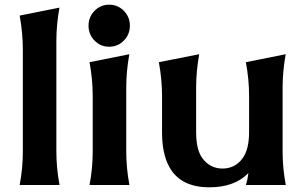

<svg xmlns="http://www.w3.org/2000/svg" viewBox="-20 -795 1312 825"><path d="M64.5 0Q78.1 -71.8 78.1 -143.6V-583.5Q78.1 -652.8 64.5 -728L235.4 -762.2Q222.2 -688 222.2 -619.6V-143.6Q222.2 -73.2 235.8 0Z M386.2 -748.5Q412.1 -774.9 449.2 -774.9Q486.3 -774.9 512.2 -748.5Q538.1 -722.2 538.1 -684.6Q538.1 -647 512.2 -620.6Q486.3 -594.2 449.2 -594.2Q412.1 -594.2 386.2 -620.6Q360.4 -647 360.4 -684.6Q360.4 -722.2 386.2 -748.5ZM364.7 0Q378.4 -71.8 378.4 -143.6V-383.3Q378.4 -452.6 364.7 -527.8L535.6 -562Q522.5 -487.8 522.5 -419.4V-143.6Q522.5 -73.2 536.1 0Z M1208 0H1036.6Q1044.4 -24.9 1047.4 -51.3Q987.8 9.8 879.9 9.8Q754.9 9.8 707 -78.6Q676.3 -135.3 676.3 -225.6V-383.3Q676.3 -452.6 662.6 -527.8L835.9 -562Q822.8 -487.8 822.8 -419.4V-227.5Q822.8 -151.4 849.6 -115.2Q882.8 -70.8 936 -70.8Q989.7 -70.8 1022 -114.3Q1050.3 -152.8 1050.3 -227.5V-383.3Q1050.3 -452.6 1036.6 -527.8L1207.5 -562Q1194.3 -487.3 1194.3 -419.4V-143.6Q1194.3 -73.2 1208 0Z"/></svg>

Font: Classica
Style: Bold
Weight: 700
Designer: Wojciech Kalinowski "wmk69" (wmk69@o2.pl)
Foundry: Wojciech Kalinowski "wmk69" (wmk69@o2.pl)
Version: Version 2.1.1; 2021-05-14